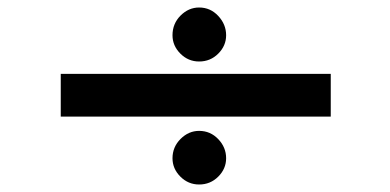

<svg xmlns="http://www.w3.org/2000/svg" viewBox="-20 -569 1040 512"><path d="M511 -405Q482 -405 461 -426Q440 -447 440 -475Q440 -506 461.5 -527.5Q483 -549 511 -549Q541 -549 562 -526.5Q583 -504 583 -475Q583 -447 562 -426Q541 -405 511 -405ZM142 -258V-372H862V-258ZM511 -77Q482 -77 461 -98Q440 -119 440 -147Q440 -177 461.5 -198.5Q483 -220 511 -220Q541 -220 562 -198Q583 -176 583 -147Q583 -119 562 -98Q541 -77 511 -77Z"/></svg>

Font: Inconsolata UltraExpanded ExtraBold
Style: Regular
Weight: 800
Width: 9
Monospace: yes
Designer: Raph Levien, Cyreal, Brenton Simpson
Foundry: Raph Levien, Cyreal, Google
Version: Version 3.001; ttfautohint (v1.8.2.53-6de2)